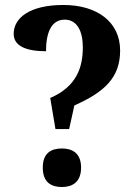

<svg xmlns="http://www.w3.org/2000/svg" viewBox="-20 -744 556 772"><path d="M203 -225H258L279 -320C403 -375 463 -434 463 -541C463 -657 369 -724 235 -724C98 -724 35 -671 35 -608C35 -558 87 -538 165 -538C165 -610 185 -665 240 -665C290 -665 313 -619 313 -554C313 -473 288 -396 182 -350ZM229 8C270 8 306 -11 306 -70C306 -129 270 -147 229 -147C186 -147 152 -129 152 -70C152 -11 186 8 229 8Z"/></svg>

Font: Noto Serif Tamil SemiCondensed
Style: Bold
Weight: 700
Width: 4
Designer: Indian Type Foundry, Tom Grace, and the Monotype Design Team
Foundry: Monotype Imaging Inc.
Version: Version 2.004